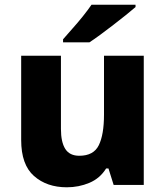

<svg xmlns="http://www.w3.org/2000/svg" viewBox="-20 -786 703 816"><path d="M591 -549V0H463L441 -70H431Q405 -28 360 -9Q315 10 264 10Q179 10 124.5 -38Q70 -86 70 -191V-549H239V-238Q239 -182 257.5 -153Q276 -124 317 -124Q378 -124 400 -169Q422 -214 422 -299V-549ZM556 -756Q540 -742 515 -722Q490 -702 461.5 -680Q433 -658 406.5 -638.5Q380 -619 360 -606H248V-619Q264 -638 287 -663.5Q310 -689 332 -716.5Q354 -744 369 -766H556Z"/></svg>

Font: Noto Sans Gujarati ExtraBold
Style: Regular
Weight: 800
Designer: Jelle Bosma - Monotype Design Team, Universal Thirst
Foundry: Monotype Imaging Inc.
Version: Version 2.106; ttfautohint (v1.8.4.7-5d5b)